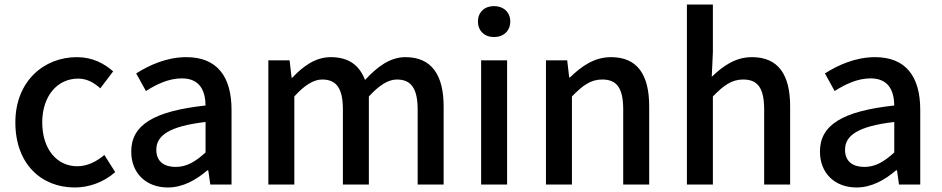

<svg xmlns="http://www.w3.org/2000/svg" viewBox="-20 -817 4170 850"><path d="M311 13C374 13 439 -10 490 -55L442 -131C409 -103 368 -81 322 -81C231 -81 167 -158 167 -275C167 -391 233 -469 326 -469C363 -469 394 -453 424 -426L481 -501C441 -536 390 -564 320 -564C175 -564 48 -458 48 -275C48 -92 162 13 311 13Z M723 13C789 13 848 -20 898 -63H902L911 0H1005V-331C1005 -477 942 -564 805 -564C717 -564 640 -528 583 -492L626 -414C673 -444 727 -470 785 -470C866 -470 889 -414 890 -350C661 -325 561 -264 561 -146C561 -49 628 13 723 13ZM758 -78C709 -78 672 -100 672 -154C672 -216 727 -258 890 -277V-142C845 -101 806 -78 758 -78Z M1168 0H1283V-390C1328 -440 1369 -465 1406 -465C1469 -465 1498 -427 1498 -332V0H1613V-390C1659 -440 1699 -465 1737 -465C1799 -465 1829 -427 1829 -332V0H1944V-346C1944 -486 1890 -564 1775 -564C1706 -564 1650 -521 1596 -463C1572 -526 1526 -564 1444 -564C1376 -564 1321 -523 1274 -473H1271L1262 -550H1168Z M2110 0H2225V-550H2110ZM2167 -653C2209 -653 2239 -680 2239 -722C2239 -763 2209 -790 2167 -790C2125 -790 2096 -763 2096 -722C2096 -680 2125 -653 2167 -653Z M2397 0H2512V-390C2560 -439 2595 -465 2646 -465C2711 -465 2739 -427 2739 -332V0H2854V-346C2854 -486 2802 -564 2685 -564C2610 -564 2554 -523 2503 -474H2500L2491 -550H2397Z M3021 0H3136V-390C3184 -439 3219 -465 3270 -465C3335 -465 3363 -427 3363 -332V0H3478V-346C3478 -486 3426 -564 3309 -564C3234 -564 3179 -523 3131 -477L3136 -586V-797H3021Z M3772 13C3838 13 3897 -20 3947 -63H3951L3960 0H4054V-331C4054 -477 3991 -564 3854 -564C3766 -564 3689 -528 3632 -492L3675 -414C3722 -444 3776 -470 3834 -470C3915 -470 3938 -414 3939 -350C3710 -325 3610 -264 3610 -146C3610 -49 3677 13 3772 13ZM3807 -78C3758 -78 3721 -100 3721 -154C3721 -216 3776 -258 3939 -277V-142C3894 -101 3855 -78 3807 -78Z"/></svg>

Font: Source Han Sans JP Medium
Style: Regular
Weight: 500
Designer: Ryoko NISHIZUKA 西塚涼子 (kana, bopomofo & ideographs); Paul D. Hunt (Latin, Greek & Cyrillic); Sandoll Communications 산돌커뮤니
Foundry: Adobe
Version: Version 2.002;hotconv 1.0.116;makeotfexe 2.5.65601